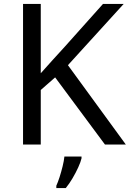

<svg xmlns="http://www.w3.org/2000/svg" viewBox="-20 -734 659 975"><path d="M619 0H513L260 -341L187 -277V0H97V-714H187V-362Q217 -396 248 -430Q279 -464 310 -498L503 -714H608L325 -403ZM394 70Q390 88 377.5 115.5Q365 143 348.5 171Q332 199 314 221H266V209Q274 192 282.5 165.5Q291 139 298 110.5Q305 82 307 61H394Z"/></svg>

Font: Noto Sans Javanese
Style: Regular
Weight: 400
Designer: Monotype Design Team
Foundry: Monotype Imaging Inc.
Version: Version 2.004